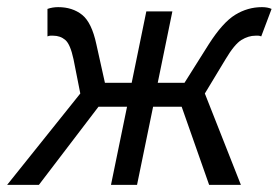

<svg xmlns="http://www.w3.org/2000/svg" viewBox="-30 -529 781 538"><path d="M-10 -11 195 -267 176 -363Q167 -405 153 -417Q139 -429 119 -429Q114 -429 111 -429Q108 -429 103 -427V-504Q117 -509 133 -509Q173 -509 200 -487.5Q227 -466 240 -405L264 -297H339L380 -497H453L412 -297H487L555 -405Q594 -466 629 -487.5Q664 -509 704 -509Q720 -509 731 -504L702 -427Q697 -429 694 -429Q691 -429 686 -429Q666 -429 646.5 -417Q627 -405 602 -363L544 -267L645 -11H556L479 -230H399L354 -11H281L326 -230H246L79 -11Z"/></svg>

Font: mr_Source Sans Pro
Style: Italic
Weight: 400
Italic angle: -11°
Designer: Paul D. Hunt
Foundry: Adobe Systems Incorporated
Version: Version 1.036;July 10, 2024;FontCreator 11.5.0.2430 64-bit